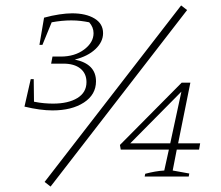

<svg xmlns="http://www.w3.org/2000/svg" viewBox="-20 -649 813 706"><path d="M93 -358H104L105 -275Q125 -271 142.5 -269.5Q160 -268 175 -268Q231 -268 264.5 -288.5Q298 -309 298 -347Q298 -379 275.5 -397Q253 -415 213 -415H168L173 -441H203Q255 -441 289.5 -467Q324 -493 324 -527Q324 -549 308 -567Q293 -570 277 -572Q261 -574 242 -574Q208 -574 170 -567L136 -484H125L142 -584Q171 -592 198 -596Q225 -600 245 -600Q296 -600 327.5 -581Q359 -562 359 -527Q359 -495 331 -468.5Q303 -442 255 -430Q333 -414 333 -350Q333 -301 288.5 -272Q244 -243 173 -243Q151 -243 125 -246.5Q99 -250 70 -257ZM166 37 144 20 646 -629 668 -612ZM512 0 514 -10Q533 -15 550 -18Q567 -21 584 -22L601 -99H424L421 -116L648 -345H680L635 -122H716L712 -99H630L615 -22L676 -11L674 0ZM459 -122H606L647 -312Z"/></svg>

Font: Piazzolla Thin
Style: Italic
Weight: 100
Italic angle: -11.3°
Designer: Juan Pablo del Peral
Foundry: Huerta Tipografica
Version: Version 1.330